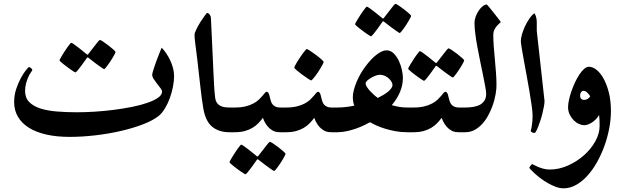

<svg xmlns="http://www.w3.org/2000/svg" viewBox="-20 -708 3323 1028"><path d="M912.1 -300.3Q912.1 -275.4 906.2 -244.6Q900.4 -213.9 889.6 -183.8Q878.9 -153.8 863.5 -128.2Q848.1 -102.5 829.1 -86.9Q798.3 -62.5 744.6 -42Q690.9 -21.5 626.2 -6.6Q561.5 8.3 490.5 16.6Q419.4 24.9 353 24.9Q283.2 24.9 228.3 12.5Q173.3 0 135 -23.9Q96.7 -47.9 76.2 -82.5Q55.7 -117.2 55.7 -161.1Q55.7 -198.7 67.1 -232.7Q78.6 -266.6 93 -292.5Q107.4 -318.4 120.1 -333.7Q132.8 -349.1 134.8 -349.1Q138.2 -349.1 145.5 -344Q152.8 -338.9 152.8 -332.5V-332Q152.8 -331.5 152.3 -330.6Q150.4 -327.1 143.8 -317.9Q137.2 -308.6 130.9 -294.2Q124.5 -279.8 119.4 -261Q114.3 -242.2 114.3 -221.2Q114.3 -184.6 136 -162.1Q157.7 -139.6 195.6 -127.4Q233.4 -115.2 283.9 -111.1Q334.5 -106.9 391.1 -106.9Q436 -106.9 487.5 -110.1Q539.1 -113.3 589.8 -119.9Q640.6 -126.5 687 -135.7Q733.4 -145 769.3 -157.5Q805.2 -169.9 826.4 -184.8Q847.7 -199.7 847.7 -217.8Q847.7 -225.1 839.1 -236.1Q830.6 -247.1 821 -259.5Q811.5 -272 803.2 -284.7Q794.9 -297.4 794.9 -307.6Q794.9 -312 798.1 -323.5Q801.3 -335 806.4 -350.1Q811.5 -365.2 817.6 -382.1Q823.7 -398.9 829.6 -413.3Q835.4 -427.7 839.6 -438.5Q843.8 -449.2 845.7 -452.6Q857.4 -440.9 869.1 -423.8Q880.9 -406.7 890.6 -386.5Q900.4 -366.2 906.2 -344Q912.1 -321.8 912.1 -300.3ZM514.6 -494.1Q518.6 -494.1 532.2 -485.1Q545.9 -476.1 560.5 -464.8Q575.2 -453.6 586.9 -443.1Q598.6 -432.6 598.6 -429.7Q598.6 -427.2 594.7 -419.4Q590.8 -411.6 584.7 -401.4Q578.6 -391.1 571.3 -379.9Q564 -368.7 557.1 -359.4Q550.3 -350.1 544.9 -344Q539.6 -337.9 537.6 -337.9Q535.2 -337.9 522.5 -346.9Q509.8 -356 494.6 -366.7L456.1 -396.5Q452.1 -400.4 447.8 -400.4Q445.8 -400.4 442.9 -394.5L416 -356.9Q405.8 -342.8 396.2 -331.5Q386.7 -320.3 383.3 -320.3Q381.8 -320.3 375.2 -324.5Q368.7 -328.6 358.9 -335.4Q349.1 -342.3 338.9 -349.9Q328.6 -357.4 319.6 -364.7Q310.5 -372.1 304.7 -377.4Q298.8 -382.8 298.8 -384.8Q298.8 -387.2 303 -395Q307.1 -402.8 313.7 -413.3Q320.3 -423.8 327.6 -435.5Q335 -447.3 342 -456.5Q349.1 -465.8 354.2 -472.4Q359.4 -479 360.8 -479Q365.2 -479 378.2 -469.5Q391.1 -460 405.3 -449.2Q421.9 -436.5 440.9 -420.4Q444.8 -416 447.8 -415.5Q449.7 -415.5 451.4 -417Q453.1 -418.5 456.1 -422.9Q470.7 -442.4 483.4 -458Q493.7 -471.7 502.9 -482.9Q512.2 -494.1 514.6 -494.1Z M1209 0Q1151.9 0 1116 -29.5Q1080.1 -59.1 1068.4 -128.4Q1060.5 -174.8 1053.2 -240.7Q1045.9 -306.6 1036.6 -386.7Q1033.2 -415.5 1030.5 -436Q1027.8 -456.5 1025.9 -471.9Q1023.9 -487.3 1022.7 -498.8Q1021.5 -510.3 1021.5 -521.5Q1021.5 -531.2 1031 -550.5Q1040.5 -569.8 1052.7 -589.4Q1064.9 -608.9 1075.9 -623.8Q1086.9 -638.7 1089.8 -638.7Q1095.7 -638.7 1102.3 -630.4Q1108.9 -622.1 1109.4 -608.9Q1113.8 -517.6 1116.9 -449.5Q1120.1 -381.3 1122.3 -330.8Q1124.5 -280.3 1126.7 -244.6Q1128.9 -209 1132.3 -182.6Q1134.3 -168 1140.9 -158.2Q1147.5 -148.4 1157.5 -142.6Q1167.5 -136.7 1180.7 -134.5Q1193.8 -132.3 1209 -132.3H1231.4Q1246.1 -132.3 1254.9 -119.6Q1263.7 -106.9 1263.7 -70.3Q1263.7 -30.8 1253.9 -15.4Q1244.1 0 1231.4 0Z M1504.4 0H1479.5Q1461.4 0 1449.5 -4.4Q1437.5 -8.8 1424.3 -20Q1413.6 -28.8 1403.8 -43.7Q1394 -58.6 1387.7 -77.1Q1376 -61.5 1362.8 -47.9Q1349.6 -34.2 1331.5 -23.4Q1313.5 -12.7 1290.3 -6.3Q1267.1 0 1236.3 0H1212.4Q1200.2 0 1193.1 -4.2Q1186 -8.3 1182.6 -17.1Q1179.2 -25.9 1178.2 -38.1Q1177.2 -50.3 1177.2 -66.9Q1177.2 -82.5 1178.2 -94.5Q1179.2 -106.4 1182.6 -114.7Q1186 -123 1193.1 -127.7Q1200.2 -132.3 1212.4 -132.3H1236.3Q1270 -132.3 1294.7 -138.4Q1319.3 -144.5 1336.9 -154.1Q1354.5 -163.6 1365.7 -174.3Q1377 -185.1 1385 -194.6Q1393.1 -204.1 1398.2 -210.4Q1403.3 -216.8 1408.2 -216.8Q1412.1 -216.8 1416.7 -210.9Q1421.4 -205.1 1426.3 -181.2Q1428.2 -172.9 1431.2 -164.1Q1434.1 -155.3 1440.2 -148.2Q1446.3 -141.1 1455.8 -136.7Q1465.3 -132.3 1479.5 -132.3H1504.4Q1528.3 -132.3 1534.2 -115.5Q1540 -98.6 1540 -66.9Q1540 -35.2 1534.2 -17.6Q1528.3 0 1504.4 0ZM1424.8 51.3Q1428.7 51.3 1442.4 60.3Q1456.1 69.3 1470.7 80.6Q1485.4 91.8 1497.1 102.3Q1508.8 112.8 1508.8 115.7Q1508.8 118.2 1504.9 126Q1501 133.8 1494.9 144Q1488.8 154.3 1481.4 165.5Q1474.1 176.8 1467.3 186Q1460.4 195.3 1455.1 201.4Q1449.7 207.5 1447.8 207.5Q1445.3 207.5 1432.6 198.5Q1419.9 189.5 1404.8 178.7L1366.2 148.9Q1362.3 145 1357.9 145Q1356 145 1353 150.9L1326.2 188.5Q1315.9 202.6 1306.4 213.9Q1296.9 225.1 1293.5 225.1Q1292 225.1 1285.4 220.9Q1278.8 216.8 1269 210Q1259.3 203.1 1249 195.6Q1238.8 188 1229.7 180.7Q1220.7 173.3 1214.8 168Q1209 162.6 1209 160.6Q1209 158.2 1213.1 150.4Q1217.3 142.6 1223.9 132.1Q1230.5 121.6 1237.8 109.9Q1245.1 98.1 1252.2 88.9Q1259.3 79.6 1264.4 73Q1269.5 66.4 1271 66.4Q1275.4 66.4 1288.3 75.9Q1301.3 85.4 1315.4 96.2Q1332 108.9 1351.1 125Q1355 129.4 1357.9 129.9Q1359.9 129.9 1361.6 128.4Q1363.3 127 1366.2 122.6Q1380.9 103 1393.6 87.4Q1403.8 73.7 1413.1 62.5Q1422.4 51.3 1424.8 51.3Z M1779.3 0H1754.4Q1736.3 0 1724.4 -4.4Q1712.4 -8.8 1699.2 -20Q1688.5 -28.8 1678.7 -43.7Q1668.9 -58.6 1662.6 -77.1Q1650.9 -61.5 1637.7 -47.9Q1624.5 -34.2 1606.4 -23.4Q1588.4 -12.7 1565.2 -6.3Q1542 0 1511.2 0H1487.3Q1475.1 0 1468 -4.2Q1460.9 -8.3 1457.5 -17.1Q1454.1 -25.9 1453.1 -38.1Q1452.1 -50.3 1452.1 -66.9Q1452.1 -82.5 1453.1 -94.5Q1454.1 -106.4 1457.5 -114.7Q1460.9 -123 1468 -127.7Q1475.1 -132.3 1487.3 -132.3H1511.2Q1544.9 -132.3 1569.6 -138.4Q1594.2 -144.5 1611.8 -154.1Q1629.4 -163.6 1640.6 -174.3Q1651.9 -185.1 1659.9 -194.6Q1668 -204.1 1673.1 -210.4Q1678.2 -216.8 1683.1 -216.8Q1687 -216.8 1691.7 -210.9Q1696.3 -205.1 1701.2 -181.2Q1703.1 -172.9 1706.1 -164.1Q1709 -155.3 1715.1 -148.2Q1721.2 -141.1 1730.7 -136.7Q1740.2 -132.3 1754.4 -132.3H1779.3Q1803.2 -132.3 1809.1 -115.5Q1814.9 -98.6 1814.9 -66.9Q1814.9 -35.2 1809.1 -17.6Q1803.2 0 1779.3 0ZM1712.9 -376Q1712.9 -373.5 1708.7 -365.5Q1704.6 -357.4 1698.2 -346.4Q1691.9 -335.4 1683.8 -323.2Q1675.8 -311 1668.2 -301Q1660.6 -291 1654.3 -284.2Q1647.9 -277.3 1645.5 -277.3Q1643.6 -277.3 1628.9 -286.9Q1614.3 -296.4 1598.1 -308.3Q1582 -320.3 1568.8 -331.5Q1555.7 -342.8 1555.7 -345.7Q1555.7 -348.1 1559.8 -356.7Q1564 -365.2 1570.8 -376.2Q1577.6 -387.2 1585.7 -399.4Q1593.8 -411.6 1601.1 -421.6Q1608.4 -431.6 1614.3 -438.5Q1620.1 -445.3 1622.6 -445.3Q1626.5 -445.3 1641.1 -435.5Q1655.8 -425.8 1671.9 -413.8Q1688 -401.9 1700.4 -390.6Q1712.9 -379.4 1712.9 -376Z M2185.1 0H2161.1Q2126.5 0 2095.5 -5.9Q2064.5 -11.7 2038.8 -19.8Q2013.2 -27.8 1993.4 -37.1Q1973.6 -46.4 1961.4 -53.7Q1949.2 -47.4 1929.9 -37.8Q1910.6 -28.3 1887.5 -20Q1864.3 -11.7 1838.1 -5.9Q1812 0 1786.1 0H1762.2Q1750 0 1742.9 -7.3Q1735.8 -14.6 1732.4 -25.4Q1729 -36.1 1728 -47.4Q1727.1 -58.6 1727.1 -66.4Q1727.1 -74.2 1728 -85.2Q1729 -96.2 1732.4 -106.7Q1735.8 -117.2 1742.9 -124.8Q1750 -132.3 1762.2 -132.3H1786.1Q1810.1 -132.3 1835.7 -135.5Q1861.3 -138.7 1877.4 -142.6Q1874 -148.4 1871.6 -161.1Q1869.1 -173.8 1869.1 -188Q1869.1 -206.1 1874.8 -227.1Q1880.4 -248 1889.4 -269.8Q1898.4 -291.5 1910.9 -313.2Q1923.3 -335 1938.5 -354.5Q1952.1 -372.6 1966.1 -387.7Q1980 -402.8 1994.6 -414.1Q2009.3 -425.3 2022.9 -431.9Q2036.6 -438.5 2049.3 -438.5Q2071.8 -438.5 2088.1 -421.9Q2104.5 -405.3 2115.5 -382.1Q2126.5 -358.9 2131.8 -333.7Q2137.2 -308.6 2137.2 -291.5Q2137.2 -215.3 2077.6 -145Q2097.7 -139.2 2118.2 -135.7Q2138.7 -132.3 2161.1 -132.3H2185.1Q2197.3 -132.3 2204.3 -124.8Q2211.4 -117.2 2215.1 -106.7Q2218.8 -96.2 2219.7 -85.2Q2220.7 -74.2 2220.7 -66.4Q2220.7 -58.6 2219.7 -47.4Q2218.8 -36.1 2215.1 -25.4Q2211.4 -14.6 2204.3 -7.3Q2197.3 0 2185.1 0ZM2081.5 -253.4Q2081.5 -259.3 2076.9 -268.6Q2072.3 -277.8 2063.2 -286.6Q2054.2 -295.4 2041.3 -301.5Q2028.3 -307.6 2012.2 -307.6Q2003.9 -307.6 1991.5 -303Q1979 -298.3 1967 -291.5Q1955.1 -284.7 1946.3 -276.6Q1937.5 -268.6 1937.5 -261.2Q1937.5 -253.4 1944.3 -242.7Q1951.2 -231.9 1961.2 -220.9Q1971.2 -210 1982.4 -200Q1993.7 -189.9 2002.9 -183.6Q2018.6 -191.4 2032.5 -199.7Q2046.4 -208 2057.4 -217Q2068.4 -226.1 2075 -235.4Q2081.5 -244.6 2081.5 -253.4ZM2097.2 -687.5Q2101.1 -687.5 2114.7 -678.5Q2128.4 -669.4 2143.1 -658.2Q2157.7 -647 2169.4 -636.5Q2181.2 -626 2181.2 -623Q2181.2 -620.6 2177.2 -612.8Q2173.3 -605 2167.2 -594.7Q2161.1 -584.5 2153.8 -573.2Q2146.5 -562 2139.6 -552.7Q2132.8 -543.5 2127.4 -537.4Q2122.1 -531.2 2120.1 -531.2Q2117.7 -531.2 2105 -540.3Q2092.3 -549.3 2077.1 -560.1L2038.6 -589.8Q2034.7 -593.8 2030.3 -593.8Q2028.3 -593.8 2025.4 -587.9L1998.5 -550.3Q1988.3 -536.1 1978.8 -524.9Q1969.2 -513.7 1965.8 -513.7Q1964.4 -513.7 1957.8 -517.8Q1951.2 -522 1941.4 -528.8Q1931.6 -535.6 1921.4 -543.2Q1911.1 -550.8 1902.1 -558.1Q1893.1 -565.4 1887.2 -570.8Q1881.3 -576.2 1881.3 -578.1Q1881.3 -580.6 1885.5 -588.4Q1889.6 -596.2 1896.2 -606.7Q1902.8 -617.2 1910.2 -628.9Q1917.5 -640.6 1924.6 -649.9Q1931.6 -659.2 1936.8 -665.8Q1941.9 -672.4 1943.4 -672.4Q1947.8 -672.4 1960.7 -662.8Q1973.6 -653.3 1987.8 -642.6Q2004.4 -629.9 2023.4 -613.8Q2027.3 -609.4 2030.3 -608.9Q2032.2 -608.9 2033.9 -610.4Q2035.6 -611.8 2038.6 -616.2Q2053.2 -635.7 2065.9 -651.4Q2076.2 -665 2085.4 -676.3Q2094.7 -687.5 2097.2 -687.5Z M2461.4 0H2436.5Q2418.5 0 2406.5 -4.4Q2394.5 -8.8 2381.3 -20Q2370.6 -28.8 2360.8 -43.7Q2351.1 -58.6 2344.7 -77.1Q2333 -61.5 2319.8 -47.9Q2306.6 -34.2 2288.6 -23.4Q2270.5 -12.7 2247.3 -6.3Q2224.1 0 2193.4 0H2169.4Q2157.2 0 2150.1 -4.2Q2143.1 -8.3 2139.6 -17.1Q2136.2 -25.9 2135.3 -38.1Q2134.3 -50.3 2134.3 -66.9Q2134.3 -82.5 2135.3 -94.5Q2136.2 -106.4 2139.6 -114.7Q2143.1 -123 2150.1 -127.7Q2157.2 -132.3 2169.4 -132.3H2193.4Q2227.1 -132.3 2251.7 -138.4Q2276.4 -144.5 2293.9 -154.1Q2311.5 -163.6 2322.8 -174.3Q2334 -185.1 2342 -194.6Q2350.1 -204.1 2355.2 -210.4Q2360.4 -216.8 2365.2 -216.8Q2369.1 -216.8 2373.8 -210.9Q2378.4 -205.1 2383.3 -181.2Q2385.3 -172.9 2388.2 -164.1Q2391.1 -155.3 2397.2 -148.2Q2403.3 -141.1 2412.8 -136.7Q2422.4 -132.3 2436.5 -132.3H2461.4Q2485.4 -132.3 2491.2 -115.5Q2497.1 -98.6 2497.1 -66.9Q2497.1 -35.2 2491.2 -17.6Q2485.4 0 2461.4 0ZM2381.3 -449.2Q2385.3 -449.2 2398.9 -440.2Q2412.6 -431.2 2427.2 -419.9Q2441.9 -408.7 2453.6 -398.2Q2465.3 -387.7 2465.3 -384.8Q2465.3 -382.3 2461.4 -374.5Q2457.5 -366.7 2451.4 -356.4Q2445.3 -346.2 2438 -335Q2430.7 -323.7 2423.8 -314.5Q2417 -305.2 2411.6 -299.1Q2406.2 -293 2404.3 -293Q2401.9 -293 2389.2 -302Q2376.5 -311 2361.3 -321.8L2322.8 -351.6Q2318.8 -355.5 2314.5 -355.5Q2312.5 -355.5 2309.6 -349.6L2282.7 -312Q2272.5 -297.9 2262.9 -286.6Q2253.4 -275.4 2250 -275.4Q2248.5 -275.4 2241.9 -279.5Q2235.4 -283.7 2225.6 -290.5Q2215.8 -297.4 2205.6 -304.9Q2195.3 -312.5 2186.3 -319.8Q2177.2 -327.1 2171.4 -332.5Q2165.5 -337.9 2165.5 -339.8Q2165.5 -342.3 2169.7 -350.1Q2173.8 -357.9 2180.4 -368.4Q2187 -378.9 2194.3 -390.6Q2201.7 -402.3 2208.7 -411.6Q2215.8 -420.9 2220.9 -427.5Q2226.1 -434.1 2227.5 -434.1Q2231.9 -434.1 2244.9 -424.6Q2257.8 -415 2272 -404.3Q2288.6 -391.6 2307.6 -375.5Q2311.5 -371.1 2314.5 -370.6Q2316.4 -370.6 2318.1 -372.1Q2319.8 -373.5 2322.8 -377.9Q2337.4 -397.5 2350.1 -413.1Q2360.4 -426.8 2369.6 -438Q2378.9 -449.2 2381.3 -449.2Z M2638.2 -255.4Q2638.2 -247.1 2637.5 -234.1Q2636.7 -221.2 2634 -205.6Q2631.3 -189.9 2626.7 -172.6Q2622.1 -155.3 2615.7 -137.7Q2606.9 -114.3 2594 -90.1Q2581.1 -65.9 2563.2 -45.9Q2545.4 -25.9 2522.2 -12.9Q2499 0 2469.7 0H2444.3Q2432.1 0 2425 -4.4Q2418 -8.8 2414.6 -17.3Q2411.1 -25.9 2410.2 -38.1Q2409.2 -50.3 2409.2 -66.4Q2409.2 -78.6 2410.2 -90.6Q2411.1 -102.5 2414.6 -111.6Q2418 -120.6 2425 -126.5Q2432.1 -132.3 2444.3 -132.3H2469.7Q2493.7 -132.3 2514.4 -135.7Q2535.2 -139.2 2550.3 -147.5Q2565.4 -155.8 2574.2 -170.2Q2583 -184.6 2583 -205.1Q2583 -217.3 2578.4 -243.4Q2573.7 -269.5 2566.7 -303.7Q2559.6 -337.9 2551.5 -377.2Q2543.5 -416.5 2536.4 -454.3Q2529.3 -492.2 2524.9 -526.4Q2520.5 -560.5 2520.5 -585.4Q2520.5 -602.1 2526.9 -619.4Q2533.2 -636.7 2543.2 -651.4Q2553.2 -666 2564.9 -675Q2576.7 -684.1 2586.4 -684.1Q2586.9 -684.1 2592.8 -677.2Q2598.6 -670.4 2606.9 -660.4Q2615.2 -650.4 2624.5 -638.4Q2633.8 -626.5 2641.8 -616.2Q2649.9 -606 2655.5 -598.4Q2661.1 -590.8 2661.1 -590.3Q2661.1 -588.9 2655 -583.7Q2648.9 -578.6 2641.1 -570.1Q2633.3 -561.5 2627.2 -549.3Q2621.1 -537.1 2621.1 -521.5Q2621.1 -495.6 2623.5 -461.2Q2626 -426.8 2629.6 -389.9Q2633.3 -353 2635.7 -317.6Q2638.2 -282.2 2638.2 -255.4Z M2895.5 -167.5Q2895.5 -154.8 2892.1 -137Q2888.7 -119.1 2884 -99.9Q2879.4 -80.6 2873.3 -62.3Q2867.2 -43.9 2861.3 -29.1Q2855.5 -14.2 2850.3 -5.1Q2845.2 3.9 2842.3 3.9Q2836.4 3.9 2829.1 0.7Q2821.8 -2.4 2821.8 -7.8Q2821.8 -9.8 2823.5 -14.6Q2825.2 -19.5 2826.7 -29.1Q2828.1 -38.6 2829.8 -53.5Q2831.5 -68.4 2831.5 -89.4Q2831.5 -107.9 2826.7 -142.3Q2821.8 -176.8 2814.9 -218Q2808.1 -259.3 2799.8 -303.2Q2791.5 -347.2 2784.7 -385.3Q2777.8 -423.3 2773.2 -451.2Q2768.6 -479 2768.6 -487.8Q2768.6 -502.4 2774.7 -523.9Q2780.8 -545.4 2790.8 -566.9Q2800.8 -588.4 2814 -607.7Q2827.1 -627 2841.3 -637.2Q2848.6 -627 2851.3 -613.3Q2854 -599.6 2854 -590.3V-542.5Z M3251 -112.8Q3251 -68.4 3241.9 -20.8Q3232.9 26.9 3216.3 73Q3199.7 119.1 3176.5 160.4Q3153.3 201.7 3125.2 232.7Q3097.2 263.7 3064.7 282Q3032.2 300.3 2997.6 300.3Q2977.5 300.3 2956.3 292.5Q2935.1 284.7 2914.3 272.9Q2893.6 261.2 2875.5 247.6Q2857.4 233.9 2843.8 221.7Q2830.1 209.5 2822 200.7Q2814 191.9 2814 190.9Q2814 189.5 2815.9 186.3Q2817.9 183.1 2820.3 179.4Q2822.8 175.8 2825.4 173.3Q2828.1 170.9 2829.1 170.9Q2831.1 170.9 2839.1 175.3Q2847.2 179.7 2860.1 185.3Q2873 190.9 2889.4 195.3Q2905.8 199.7 2923.8 199.7Q2972.7 199.7 3020.5 178.5Q3068.4 157.2 3106.2 123.8Q3144 90.3 3167.2 48.8Q3190.4 7.3 3190.4 -32.7Q3190.4 -48.8 3189.9 -63.5Q3189.5 -78.1 3187.5 -92.3Q3179.7 -78.6 3169.4 -68.4Q3159.2 -58.1 3147.9 -51.3Q3136.7 -44.4 3126.5 -41Q3116.2 -37.6 3108.4 -37.6Q3095.7 -37.6 3080.3 -44.2Q3064.9 -50.8 3052.2 -63.5Q3039.6 -76.2 3030.5 -94.2Q3021.5 -112.3 3021.5 -134.3Q3021.5 -150.9 3026.4 -173.3Q3031.2 -195.8 3039.6 -219.7Q3047.9 -243.7 3058.8 -267.1Q3069.8 -290.5 3082.3 -309.3Q3094.7 -328.1 3107.9 -339.4Q3121.1 -350.6 3133.3 -350.6Q3152.8 -350.6 3173.3 -334.7Q3193.8 -318.8 3210.9 -288.6Q3228 -258.3 3239.5 -214.1Q3251 -169.9 3251 -112.8ZM3140.1 -192.9Q3134.3 -201.7 3124.8 -211.7Q3115.2 -221.7 3104 -221.7Q3096.2 -221.7 3091.1 -214.4Q3085.9 -207 3085.9 -193.8Q3085.9 -185.5 3091.6 -179.4Q3097.2 -173.3 3106.4 -173.3Q3119.1 -173.3 3127.9 -179.4Q3136.7 -185.5 3140.1 -192.9Z"/></svg>

Font: Accordance
Style: Bold
Weight: 700
Version: Version 1.2 (build January 31, 2020) Miklal Software Solutio